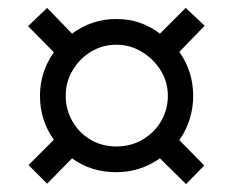

<svg xmlns="http://www.w3.org/2000/svg" viewBox="-20 -595 590 485"><path d="M81 -353Q81 -413 116 -463L51 -529L99 -575L162 -510Q212 -547 274 -547Q336 -547 384 -510L449 -575L497 -530L433 -464Q468 -414 468 -353Q468 -292 433 -241L496 -177L450 -130L384 -195Q334 -160 274 -160Q210 -160 162 -195L99 -131L52 -178L116 -242Q81 -291 81 -353ZM146 -353Q146 -318 163 -288.5Q180 -259 209 -242Q238 -225 274 -225Q311 -225 340.5 -242.5Q370 -260 387 -289Q404 -318 404 -353Q404 -388 386 -417Q368 -446 338.5 -464Q309 -482 274 -482Q239 -482 210 -464.5Q181 -447 163.5 -417.5Q146 -388 146 -353Z"/></svg>

Font: Noto Sans ExtraCondensed Medium
Style: Regular
Weight: 500
Width: 2
Designer: Monotype Design Team
Foundry: Monotype Imaging Inc.
Version: Version 2.013; ttfautohint (v1.8.4.7-5d5b)